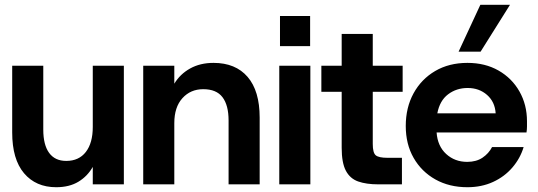

<svg xmlns="http://www.w3.org/2000/svg" viewBox="-20 -771 2251 803"><path d="M215 12Q130 12 80.5 -46.5Q31 -105 31 -217V-496H161V-229Q161 -165 185.5 -131.5Q210 -98 257 -98Q310 -98 339 -135.5Q368 -173 368 -240V-496H498V0H368V-73Q346 -34 308 -11Q270 12 215 12Z M579 0V-496H709V-421Q733 -461 775 -484.5Q817 -508 873 -508Q965 -508 1015.5 -449.5Q1066 -391 1066 -279V0H936V-267Q936 -331 910.5 -364.5Q885 -398 830 -398Q777 -398 743 -360.5Q709 -323 709 -256V0Z M1151 -578V-704H1277V-578ZM1148 0V-496H1278V0Z M1562 0Q1512 0 1478 -12Q1444 -24 1426.5 -57Q1409 -90 1409 -153V-387H1324V-496H1409V-629H1539V-496H1664V-387H1539V-169Q1539 -132 1551.5 -121.5Q1564 -111 1601 -111H1661V0Z M1935 12Q1859 12 1801 -20.5Q1743 -53 1710 -110.5Q1677 -168 1677 -244Q1677 -321 1709.5 -380.5Q1742 -440 1800 -474Q1858 -508 1935 -508Q2009 -508 2065 -476Q2121 -444 2152.5 -388.5Q2184 -333 2184 -264Q2184 -254 2184 -242Q2184 -230 2182 -217H1806Q1810 -160 1846 -127Q1882 -94 1934 -94Q1972 -94 1998 -111.5Q2024 -129 2038 -156H2170Q2156 -109 2123 -70.5Q2090 -32 2042 -10Q1994 12 1935 12ZM1936 -403Q1889 -403 1854 -376.5Q1819 -350 1809 -297H2053Q2050 -345 2017 -374Q1984 -403 1936 -403ZM1898 -555 1989 -751H2113L1990 -555Z"/></svg>

Font: HostGroteskBold
Style: Bold
Weight: 700
Designer: Doukan Karapınar based on Poppins by Indian Type Foundry, Jonny Pinhorn
Foundry: Element Type
Version: Version 1.001; ttfautohint (v1.8.4.7-5d5b)